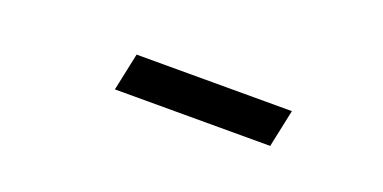

<svg xmlns="http://www.w3.org/2000/svg" viewBox="-19 -830 631 316"><g transform="rotate(20 296.5 -672.0)"><path d="M174 -639H446L460 -705H188Z"/></g></svg>

Font: Braiins Sans
Style: Italic
Weight: 400
Italic angle: -11.31°
Designer: Mike Abbink, Paul van der Laan, Pieter van Rosmalen, Jiri Chlebus, Lubos Buracinsky
Foundry: Bold Monday, Sudetype
Version: Version 1.000;hotconv 1.0.109;makeotfexe 2.5.65596